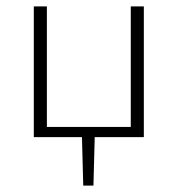

<svg xmlns="http://www.w3.org/2000/svg" viewBox="-20 -430 557 602"><path d="M390 -410H431V0H277L273 152H241L237 0H86V-410H127V-32H390Z"/></svg>

Font: EauTest Light
Style: Regular
Weight: 300
Designer: Christian Thalmann (Catharsis Fonts)
Version: Version 0.001;PS 000.001;hotconv 1.0.88;makeotf.lib2.5.64775